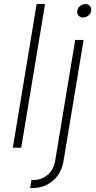

<svg xmlns="http://www.w3.org/2000/svg" viewBox="-20 -748 488 972"><path d="M208 -727.5 87.4 0H44.9L165.5 -727.5ZM360.8 -545.9H403.3L301.8 65.9Q291.5 129.9 247.6 167Q203.6 204.1 144 204.1H132.3L139.2 163.1H149.9Q189.9 163.1 220.7 137.5Q251.5 111.8 259.3 65.9ZM400.9 -659.2Q386.2 -659.2 377.7 -669.2Q369.1 -679.2 371.1 -693.4Q373.5 -707.5 385.5 -717.5Q397.5 -727.5 412.1 -727.5Q426.8 -727.5 435.3 -717.5Q443.8 -707.5 441.4 -693.4Q439.5 -679.2 427.2 -669.2Q415 -659.2 400.9 -659.2Z"/></svg>

Font: Inter Extra Light
Style: Italic
Weight: 200
Italic angle: -9.39999°
Designer: Rasmus Andersson
Foundry: rsms
Version: Version 4.000;git-3c8e0fc